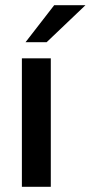

<svg xmlns="http://www.w3.org/2000/svg" viewBox="-20 -717 348 737"><path d="M64 -493H175V0H64ZM188 -697H308L159 -555H78Z"/></svg>

Font: Hanken Grotesk SemiBold
Style: Regular
Weight: 600
Designer: Alfredo Marco Pradil
Foundry: Hanken Design Co.
Version: Version 3.014